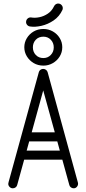

<svg xmlns="http://www.w3.org/2000/svg" viewBox="-20 -1047 481 1068"><path d="M195.9 -645.4Q197.8 -653.2 204.4 -658.4Q211 -663.6 220.2 -663.6Q230.4 -663.6 237.4 -656.2Q244.4 -648.9 244.4 -638.8V-630.9L75.6 -17.9Q73.8 -10 66.9 -4.8Q60.1 0.4 50.9 0.4Q41.1 0.4 33.6 -7Q26 -14.4 26 -24.5Q26 -29 27.8 -34.2ZM106 -158.9Q95.2 -158.9 87.9 -165.9Q80.5 -173 80.5 -183.8Q80.5 -194.5 87.9 -201.9Q95.2 -209.2 106 -209.2H334.2Q345 -209.2 352.4 -201.9Q359.8 -194.5 359.8 -183.8Q359.8 -173 352.4 -165.9Q345 -158.9 334.2 -158.9ZM125.4 -260.4Q114.6 -260.4 107.6 -267.4Q100.5 -274.5 100.5 -285.2Q100.5 -295.6 107.6 -303.2Q114.6 -310.8 125.4 -310.8H315.9Q326.6 -310.8 334 -303.2Q341.4 -295.6 341.4 -285.2Q341.4 -274.5 334 -267.4Q326.6 -260.4 315.9 -260.4ZM413.1 -32.4Q413.5 -30.2 413.9 -28.4Q414.2 -26.6 414.2 -25.1Q414.2 -15 407.2 -7.3Q400.1 0.4 390 0.4Q381.4 0.4 374.4 -4.8Q367.5 -10 365.6 -17.9L196.5 -630.9L196.1 -638.1Q196.1 -648.9 203.1 -656.2Q210.1 -663.6 220.2 -663.6Q229.5 -663.6 236.1 -658.4Q242.8 -653.2 245 -645.4ZM221.7 -682Q191.1 -682 167.2 -696.2Q143.4 -710.4 129.3 -733.6Q115.2 -756.9 115.2 -784.1Q115.2 -811.4 129.3 -834.7Q143.4 -858 167.2 -871.9Q191.1 -885.8 221.7 -885.8Q249.9 -885.8 274 -872.1Q298.1 -858.4 312.2 -835.2Q326.4 -812.1 326.4 -784.2Q326.4 -756.2 312.2 -733.1Q298.1 -710 274 -696Q249.9 -682 221.7 -682ZM221.5 -724.1Q246.1 -724.1 262.6 -741.4Q279 -758.6 279 -783.6Q279 -808.7 262.6 -825.9Q246.1 -843 221.5 -843Q195.1 -843 179 -825.9Q162.9 -808.7 162.9 -783.6Q162.9 -758.6 179 -741.4Q195.1 -724.1 221.5 -724.1ZM280.2 -1011.4Q283.8 -1019.2 290.8 -1023.8Q297.8 -1028.2 306.4 -1027.2Q316.8 -1025.9 323.4 -1017.8Q330.1 -1009.8 329.1 -999Q328.8 -997.5 328.4 -995.7Q328 -993.9 327.6 -992.4Q310.6 -955.4 278.4 -933.4Q246.1 -911.5 210.6 -903.4Q175 -895.4 148 -899.6Q137.2 -900.6 130.6 -908.9Q123.9 -917.1 125.2 -927.2Q126.2 -937.6 134.2 -944.3Q142.1 -951 152.9 -950Q173.8 -946.1 199.1 -951.2Q224.4 -956.4 246.3 -971.3Q268.2 -986.2 280.2 -1011.4Z"/></svg>

Font: Libertine-Super Thin
Style: Regular
Weight: 100
Designer: Bastien Sozeau
Foundry: NBR — Bastien Sozeau
Version: Version 2.003;gftools[0.9.33]